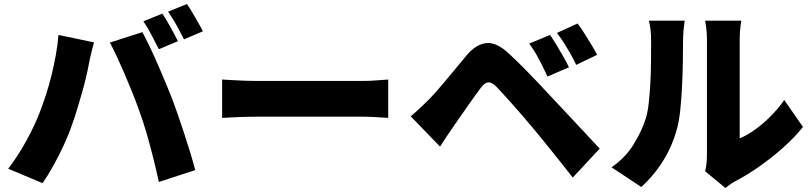

<svg xmlns="http://www.w3.org/2000/svg" viewBox="-20 -876 4040 956"><path d="M788 -808Q801 -790 815.5 -764.5Q830 -739 843.5 -714Q857 -689 866 -671L771 -631Q755 -662 734.5 -701.5Q714 -741 694 -770ZM911 -856Q924 -837 939 -811.5Q954 -786 968 -761.5Q982 -737 990 -720L896 -680Q881 -711 859 -750.5Q837 -790 817 -818ZM178 -317Q195 -361 210 -407.5Q225 -454 237 -503Q249 -552 258 -602Q267 -652 271 -702L448 -665Q444 -649 438 -626.5Q432 -604 427.5 -583Q423 -562 421 -550Q416 -522 407 -485Q398 -448 386.5 -408Q375 -368 363 -328.5Q351 -289 339 -256Q322 -206 297 -152Q272 -98 244.5 -49Q217 0 192 36L21 -36Q68 -97 110 -173Q152 -249 178 -317ZM672 -328Q658 -368 639.5 -414Q621 -460 601 -506.5Q581 -553 562 -594Q543 -635 527 -664L689 -716Q705 -686 725.5 -643.5Q746 -601 766.5 -553.5Q787 -506 806 -461Q825 -416 838 -382Q850 -350 865.5 -305.5Q881 -261 897 -212Q913 -163 927.5 -115.5Q942 -68 952 -29L771 30Q757 -34 741.5 -95.5Q726 -157 709 -215.5Q692 -274 672 -328Z M1086 -480Q1106 -479 1137.5 -477Q1169 -475 1202 -474Q1235 -473 1259 -473Q1290 -473 1328.5 -473Q1367 -473 1410 -473Q1453 -473 1497.5 -473Q1542 -473 1585 -473Q1628 -473 1667 -473Q1706 -473 1737.5 -473Q1769 -473 1790 -473Q1824 -473 1857.5 -476Q1891 -479 1913 -480V-289Q1894 -290 1857.5 -292.5Q1821 -295 1790 -295Q1769 -295 1737 -295Q1705 -295 1666 -295Q1627 -295 1584 -295Q1541 -295 1496.5 -295Q1452 -295 1409 -295Q1366 -295 1327.5 -295Q1289 -295 1259 -295Q1216 -295 1166.5 -293Q1117 -291 1086 -289Z M2719 -702Q2734 -680 2751.5 -651Q2769 -622 2785.5 -593Q2802 -564 2813 -541L2706 -495Q2690 -530 2676.5 -556.5Q2663 -583 2649 -607.5Q2635 -632 2615 -659ZM2856 -759Q2872 -738 2890 -709.5Q2908 -681 2925 -653Q2942 -625 2953 -603L2849 -553Q2832 -588 2817.5 -613.5Q2803 -639 2788 -662.5Q2773 -686 2753 -712ZM2025 -297Q2049 -317 2069 -335.5Q2089 -354 2114 -379Q2131 -396 2152 -420Q2173 -444 2198 -473.5Q2223 -503 2249.5 -535.5Q2276 -568 2303 -600Q2350 -656 2401.5 -661.5Q2453 -667 2515 -608Q2551 -575 2586 -539.5Q2621 -504 2654.5 -469Q2688 -434 2718 -401Q2752 -365 2795 -319Q2838 -273 2883 -225Q2928 -177 2966 -136L2832 8Q2800 -33 2763.5 -78.5Q2727 -124 2692 -167.5Q2657 -211 2629 -244Q2607 -271 2581 -300.5Q2555 -330 2530 -358.5Q2505 -387 2484 -409.5Q2463 -432 2451 -445Q2429 -467 2411.5 -466Q2394 -465 2375 -440Q2362 -423 2344.5 -398.5Q2327 -374 2308 -347Q2289 -320 2271 -294Q2253 -268 2239 -248Q2221 -222 2203 -195Q2185 -168 2171 -146Z M3491 -23Q3495 -39 3497.5 -61Q3500 -83 3500 -106Q3500 -118 3500 -150.5Q3500 -183 3500 -228.5Q3500 -274 3500 -327Q3500 -380 3500 -434Q3500 -488 3500 -536.5Q3500 -585 3500 -623Q3500 -661 3500 -680Q3500 -717 3495.5 -745Q3491 -773 3491 -773H3671Q3671 -773 3667 -744.5Q3663 -716 3663 -679Q3663 -660 3663 -628Q3663 -596 3663 -556Q3663 -516 3663 -472Q3663 -428 3663 -385Q3663 -342 3663 -303Q3663 -264 3663 -234Q3663 -204 3663 -187Q3701 -203 3740 -231Q3779 -259 3816.5 -296.5Q3854 -334 3885 -378L3978 -244Q3938 -193 3879.5 -141Q3821 -89 3758.5 -45.5Q3696 -2 3640 27Q3622 37 3611 45.5Q3600 54 3592 60ZM3025 -43Q3093 -90 3133.5 -155Q3174 -220 3193 -279Q3204 -310 3209.5 -357Q3215 -404 3218 -458.5Q3221 -513 3221.5 -568Q3222 -623 3222 -670Q3222 -705 3219 -729Q3216 -753 3211 -773H3389Q3389 -773 3387 -757.5Q3385 -742 3383 -719Q3381 -696 3381 -672Q3381 -626 3380 -567Q3379 -508 3376 -447Q3373 -386 3367.5 -331.5Q3362 -277 3352 -239Q3329 -152 3283.5 -78Q3238 -4 3173 55Z"/></svg>

Font: Noto Sans JP Thin Black
Style: Regular
Weight: 900
Version: Version 2.004-H2;hotconv 1.0.118;makeotfexe 2.5.65603